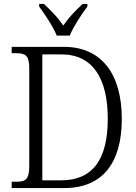

<svg xmlns="http://www.w3.org/2000/svg" viewBox="-20 -951 690 971"><path d="M267 -771H333C351 -816 393 -880 422 -918V-931H398C359 -895 328 -863 300 -822C272 -863 241 -895 202 -931H178V-918C206 -880 249 -816 267 -771ZM39 0H305C502 0 596 -131 596 -350C596 -578 492 -714 304 -714H39V-682H61C107 -682 128 -672 128 -606V-111C128 -42 108 -32 62 -32H39ZM289 -39H194V-676H290C449 -676 525 -555 525 -350C525 -146 450 -39 289 -39Z"/></svg>

Font: Noto Serif Sinhala SemiCondensed Light
Style: Regular
Weight: 300
Width: 4
Designer: Jelle Bosma - Monotype Design Team
Foundry: Monotype Imaging Inc.
Version: Version 2.007